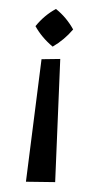

<svg xmlns="http://www.w3.org/2000/svg" viewBox="-49 -486 359 711"><g transform="rotate(5 130.0 -130.5)"><path d="M162 -271 183 185 75 193 93 -264ZM200 -384Q171 -343 130 -314Q87 -344 60 -384Q89 -427 130 -454Q171 -427 200 -384Z"/></g></svg>

Font: Galdeano
Style: Regular
Weight: 400
Designer: Dario Manuel Muhafara
Foundry: Dario Manuel Muhafara
Version: Version 1.001